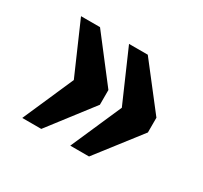

<svg xmlns="http://www.w3.org/2000/svg" viewBox="-95 -603 704 665"><g transform="rotate(30 257.5 -270.5)"><path d="M249 -67 338 -270 249 -474H324L459 -300V-241L324 -67ZM57 -67 146 -270 57 -474H133L267 -300V-241L133 -67Z"/></g></svg>

Font: Noto Serif Hebrew Condensed Black
Style: Regular
Weight: 900
Width: 3
Designer: Monotype Design Team
Foundry: Monotype Imaging Inc.
Version: Version 2.004; ttfautohint (v1.8.4.7-5d5b)